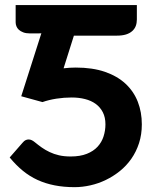

<svg xmlns="http://www.w3.org/2000/svg" viewBox="-20 -746 625 773"><path d="M531 -667.5Q531 -653 526.5 -641.2Q522 -629.5 512.2 -620.8Q502.5 -612 487.2 -607.2Q472 -602.5 450 -602.5H277.5L236 -471Q261.5 -474 285 -474Q352.5 -474 402.5 -456.8Q452.5 -439.5 485.5 -408.8Q518.5 -378 534.8 -336.2Q551 -294.5 551 -245.5Q551 -204.5 539.8 -169.8Q528.5 -135 508.8 -106.8Q489 -78.5 462.5 -57.2Q436 -36 406 -21.5Q376 -7 343.8 0.2Q311.5 7.5 280.5 7.5Q236.5 7.5 199.8 0.2Q163 -7 131.2 -21.5Q99.5 -36 72 -58.5Q44.5 -81 19 -112L70.5 -171Q77.5 -179.5 83.5 -182Q89.5 -184.5 95 -184.5Q102 -184.5 108 -181.5Q114 -178.5 119.5 -174Q133.5 -162.5 148 -152.2Q162.5 -142 179.8 -133.8Q197 -125.5 217.5 -120.8Q238 -116 264.5 -116Q303 -116 329.8 -126.8Q356.5 -137.5 373 -155.5Q389.5 -173.5 397 -197Q404.5 -220.5 404.5 -245.5Q404.5 -273.5 394 -294Q383.5 -314.5 365.2 -327.8Q347 -341 322.2 -347.2Q297.5 -353.5 268.5 -353.5Q238 -353.5 207.2 -348.8Q176.5 -344 151 -335L65.5 -358.5L146.5 -612Q140.5 -611.5 134.2 -611.5Q128 -611.5 121.5 -611.5H100Q84.5 -611.5 73.5 -615.8Q62.5 -620 55.8 -626.2Q49 -632.5 46 -640.5Q43 -648.5 43 -656V-725.5H531Z"/></svg>

Font: Lato 2
Style: Regular
Weight: 800
Designer: Lukasz Dziedzic with Adam Twardoch and Botio Nikoltchev
Foundry: tyPoland Lukasz Dziedzic
Version: Version 2.015; 2015-08-06; http://www.latofonts.com/